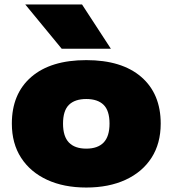

<svg xmlns="http://www.w3.org/2000/svg" viewBox="-20 -828 772 859"><path d="M366 11Q265.5 11 190.8 -23.5Q116 -58 74.5 -122Q33 -186 33 -275Q33 -408.5 120 -483.8Q207 -559 366 -559Q525 -559 612 -483.8Q699 -408.5 699 -275Q699 -186 657.8 -122Q616.5 -58 541.5 -23.5Q466.5 11 366 11ZM366 -163Q417 -163 443.5 -190.2Q470 -217.5 470 -275Q470 -333 443.5 -359Q417 -385 366 -385Q315 -385 288.5 -359Q262 -333 262 -275Q262 -217.5 288.5 -190.2Q315 -163 366 -163ZM256 -610 93 -808H347L476 -610Z"/></svg>

Font: Encode Sans Expanded Expanded Black
Style: Regular
Weight: 900
Width: 7
Designer: Multiple Designers
Foundry: Impallari Type
Version: Version 3.000; ttfautohint (v1.8.3) -l 8 -r 50 -G 200 -x 14 